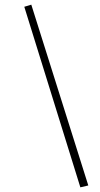

<svg xmlns="http://www.w3.org/2000/svg" viewBox="-20 -733 430 822"><path d="M324 69 84 -704 114 -713 358 61Z"/></svg>

Font: HK Venetian
Style: Italic
Weight: 400
Italic angle: -12°
Version: Version 1.000;PS 001.000;hotconv 1.0.88;makeotf.lib2.5.64775